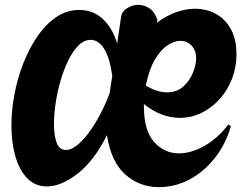

<svg xmlns="http://www.w3.org/2000/svg" viewBox="-20 -763 993 790"><path d="M634 7Q554 7 495.5 -45Q437 -97 420 -207Q368 -102 300 -49Q232 4 173 4Q124 4 91.5 -30Q59 -64 43 -121Q27 -178 27 -246Q27 -309 39.5 -375.5Q52 -442 76.5 -504Q101 -566 135 -615Q169 -664 212 -693Q255 -722 306 -722Q363 -722 403 -685Q443 -648 462 -584L478 -692Q481 -715 502.5 -729Q524 -743 549 -743Q574 -743 596 -728Q618 -713 628 -679L625 -669Q665 -699 705 -713Q745 -727 782 -727Q830 -727 869 -705.5Q908 -684 930.5 -642Q953 -600 953 -540Q953 -486 934.5 -438.5Q916 -391 883.5 -355Q851 -319 809 -298.5Q767 -278 720 -278Q683 -278 645.5 -292Q608 -306 572 -335V-327Q572 -226 614 -179Q656 -132 716 -132Q766 -132 820 -162Q874 -192 920 -251L930 -244Q909 -170 864 -113Q819 -56 759.5 -24.5Q700 7 634 7ZM251 -146Q278 -146 310 -176.5Q342 -207 374 -260Q406 -313 431 -379L442 -452Q431 -527 408 -563Q385 -599 353 -599Q326 -599 303 -576Q280 -553 261.5 -515.5Q243 -478 229.5 -432Q216 -386 209 -339Q202 -292 202 -252Q202 -206 213 -176Q224 -146 251 -146ZM667 -383Q707 -383 733.5 -406.5Q760 -430 773.5 -463Q787 -496 787 -522Q787 -556 768 -575.5Q749 -595 722 -595Q697 -595 668.5 -576Q640 -557 616.5 -516.5Q593 -476 580 -411Q605 -396 626.5 -389.5Q648 -383 667 -383Z"/></svg>

Font: Agbalumo
Style: Regular
Weight: 400
Designer: Raphael Alegbeleye
Foundry: Sorkin Type Co.
Version: Version 1.000; ttfautohint (v1.8.4)